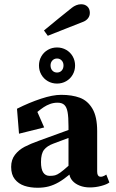

<svg xmlns="http://www.w3.org/2000/svg" viewBox="-20 -870 547 904"><path d="M32.5 -84Q32.5 -118 50.5 -141.2Q68.5 -164.5 95.8 -178.8Q123 -193 165 -208L302.5 -258V-276Q302.5 -319 298.2 -342.2Q294 -365.5 283 -376Q272 -386.5 251 -386.5Q232.5 -386.5 216 -380.5Q199.5 -374.5 186 -365.5Q172.5 -356.5 156 -343L188 -270L69.5 -240.5L60 -358Q117.5 -387 172.8 -405.2Q228 -423.5 268 -423.5Q319 -423.5 356 -409.8Q393 -396 415.2 -358.2Q437.5 -320.5 437.5 -253V-63Q437.5 -41 449.8 -38.2Q462 -35.5 480.5 -48L495 -11Q484 -2 457.2 5.2Q430.5 12.5 403.5 12.5Q376.5 12.5 355.2 4Q334 -4.5 321.8 -18.2Q309.5 -32 307 -48Q280 -25.5 256.5 -12Q233 1.5 209.2 7.8Q185.5 14 157.5 14Q122.5 14 94.8 4.8Q67 -4.5 49.8 -26.2Q32.5 -48 32.5 -84ZM302.5 -89.5V-220.5L230.5 -193.5Q202 -183 187.5 -164.8Q173 -146.5 173 -107.5Q173 -73.5 183.5 -57.8Q194 -42 214 -42Q229 -42 239 -44.5Q249 -47 263.2 -57Q277.5 -67 302.5 -89.5ZM163.5 -561.5Q163.5 -585 174.7 -604.6Q185.9 -624.1 205.4 -635.3Q225 -646.5 248.5 -646.5Q272 -646.5 291.6 -635.3Q311.1 -624.1 322.3 -604.6Q333.5 -585 333.5 -561.5Q333.5 -538 322.3 -518.4Q311.1 -498.9 291.6 -487.7Q272 -476.5 248.5 -476.5Q225 -476.5 205.4 -487.7Q185.9 -498.9 174.7 -518.4Q163.5 -538 163.5 -561.5ZM279 -562Q279 -576 270.4 -585.2Q261.7 -594.5 248.5 -594.5Q235.3 -594.5 226.6 -585.2Q218 -576 218 -562Q218 -547.1 226.5 -537.8Q235 -528.5 248.5 -528.5Q262 -528.5 270.5 -537.8Q279 -547.1 279 -562ZM318.5 -833.5Q328 -841 339.2 -845.5Q350.5 -850 362 -850Q380.5 -850 391.8 -839Q403 -828 403 -809.5Q403 -795 394.5 -784Q386 -773 372 -767.5Q315 -745 287.5 -734.2Q260 -723.5 205 -701.5L187 -726.5Q213.5 -748.5 254.8 -782.2Q296 -816 318.5 -833.5Z"/></svg>

Font: Didactic
Style: Regular
Weight: 400
Designer: Tyler Finck
Foundry: Etcetera Type Co
Version: Version 3.007;FEAKit 1.0